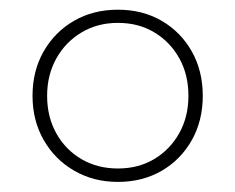

<svg xmlns="http://www.w3.org/2000/svg" viewBox="-20 -762 480 392"><path d="M220.7 -390.6Q170.9 -390.6 131.3 -413.6Q91.8 -436.5 69.1 -476.3Q46.4 -516.1 46.4 -566.4Q46.4 -617.2 69.1 -657Q91.8 -696.8 131.1 -719.5Q170.4 -742.2 220.7 -742.2Q271 -742.2 310.1 -719.5Q349.1 -696.8 371.6 -657Q394 -617.2 394 -566.4Q394 -515.6 371.6 -475.8Q349.1 -436 310.1 -413.3Q271 -390.6 220.7 -390.6ZM220.7 -418Q262.7 -418 294.9 -437.3Q327.1 -456.5 345.9 -490Q364.7 -523.4 364.7 -566.4Q364.7 -609.9 345.9 -643.3Q327.1 -676.8 294.9 -696Q262.7 -715.3 220.7 -715.3Q179.2 -715.3 146.5 -695.8Q113.8 -676.3 95 -642.6Q76.2 -608.9 76.2 -566.4Q76.2 -523.4 95 -489.7Q113.8 -456.1 146.5 -437Q179.2 -418 220.7 -418Z"/></svg>

Font: Kumbh Sans ExtraLight
Style: Regular
Weight: 250
Version: Version 1.005